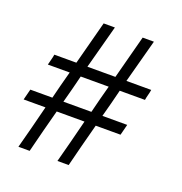

<svg xmlns="http://www.w3.org/2000/svg" viewBox="-118 -747 808 851"><g transform="rotate(20 285.5 -321.5)"><path d="M213 -387H345Q336 -354 327.5 -321.5Q319 -289 311 -256H179Q188 -289 196.5 -321.5Q205 -354 213 -387ZM244 0H297Q310 -52 323 -102.5Q336 -153 350 -205H467L480 -256H363Q372 -289 380.5 -321.5Q389 -354 397 -387H516Q518 -400 521.5 -412.5Q525 -425 527 -438H410Q424 -490 437.5 -540.5Q451 -591 465 -643H412Q398 -591 385 -540.5Q372 -490 358 -438H226Q240 -490 253.5 -540.5Q267 -591 281 -643H228Q214 -591 201 -540.5Q188 -490 174 -438H70Q68 -425 64.5 -412.5Q61 -400 58 -387H161Q152 -354 143.5 -321.5Q135 -289 127 -256H23L10 -205H113Q100 -153 87 -102.5Q74 -52 60 0H113Q126 -52 139 -102.5Q152 -153 166 -205H297Q284 -153 271 -102.5Q258 -52 244 0Z"/></g></svg>

Font: Josefin Slab Medium
Style: Italic
Weight: 500
Italic angle: -12°
Version: Version 2.000